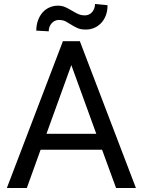

<svg xmlns="http://www.w3.org/2000/svg" viewBox="-20 -938 712 958"><path d="M489.3 -190.9H182.6L113.8 0H14.2L293.9 -732.4H378.4L658.2 0H559.1ZM211.9 -270.5H460.4L335.9 -613.3ZM516.6 -912.1Q516.6 -884.3 508.3 -861.8Q500 -839.4 485.1 -823.5Q470.2 -807.6 450.7 -799.1Q431.2 -790.5 408.2 -790.5Q382.8 -790.5 366.2 -798.1Q349.6 -805.7 335.9 -814.5Q322.3 -823.2 308.3 -830.8Q294.4 -838.4 272.9 -838.4Q262.7 -838.4 253.7 -834Q244.6 -829.6 237.8 -822Q231 -814.5 227.1 -804.2Q223.1 -793.9 223.1 -781.7L161.1 -785.2Q161.1 -813 169.4 -835.9Q177.7 -858.9 191.9 -875.2Q206.1 -891.6 226.1 -900.6Q246.1 -909.7 268.6 -909.7Q290 -909.7 306.4 -902.1Q322.8 -894.5 337.6 -885.5Q352.5 -876.5 368.2 -868.9Q383.8 -861.3 403.8 -861.3Q414.6 -861.3 423.6 -865.5Q432.6 -869.6 439.5 -877.4Q446.3 -885.3 450.2 -895.8Q454.1 -906.2 454.1 -918Z"/></svg>

Font: Roboto2
Style: Regular
Weight: 400
Designer: Google
Foundry: Google
Version: Version 2.000981-w3; 2014; ttfautohint (v1.1) -l 5 -r 24 -G 